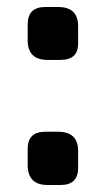

<svg xmlns="http://www.w3.org/2000/svg" viewBox="-20 -528 297 548"><path d="M146 -508Q203 -508 203 -453V-406Q204 -357 153 -357H116Q60 -357 59 -411V-460Q60 -508 109 -508ZM146 -152Q203 -152 203 -97V-49Q203 0 153 0H116Q60 0 59 -55V-103Q59 -152 109 -152Z"/></svg>

Font: Taylor Sans Bold LRS
Style: Bold
Weight: 700
Italic angle: -8°
Designer: Natanael Gama
Version: Version 1.001 September 8, 2015